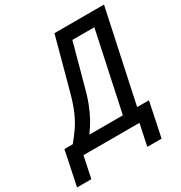

<svg xmlns="http://www.w3.org/2000/svg" viewBox="-282 -854 1076 1141"><g transform="rotate(-30 256.0 -283.5)"><path d="M-85 147 -36 -88H21Q54 -127 79 -164.5Q104 -202 124 -249Q144 -296 162 -363L257 -714H597L463 -88H544L495 147H397L428 0H44L13 147ZM135 -88H365L480 -626H329L257 -361Q240 -294 221.5 -246Q203 -198 182 -160.5Q161 -123 135 -88Z"/></g></svg>

Font: Noto Sans Condensed Medium
Style: Italic
Weight: 500
Width: 3
Italic angle: -12°
Designer: Monotype Design Team
Foundry: Monotype Imaging Inc.
Version: Version 2.013; ttfautohint (v1.8.4.7-5d5b)